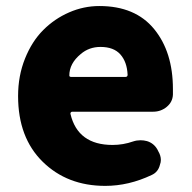

<svg xmlns="http://www.w3.org/2000/svg" viewBox="-20 -603 636 637"><path d="M329.1 13.7Q203.1 13.7 121.6 -66.4Q40 -146.5 40 -284.2Q40 -351.6 63 -408.7Q85.9 -465.8 123.5 -503.4Q161.1 -541 209.5 -562Q257.8 -583 309.6 -583Q428.7 -583 491.2 -506.8Q553.7 -430.7 553.7 -307.6Q553.7 -298.8 553.7 -289.1Q552.7 -264.6 533.2 -248.5Q513.7 -232.4 488.3 -232.4H219.7Q216.8 -232.4 214.8 -230Q212.9 -227.5 213.9 -224.6Q238.3 -122.1 353.5 -122.1Q388.7 -122.1 421.9 -133.8Q433.6 -137.7 446.3 -137.7Q457 -137.7 467.8 -134.8Q490.2 -127.9 502 -107.4L504.9 -101.6Q513.7 -86.9 513.7 -72.3Q513.7 -64.5 510.7 -56.6Q504.9 -32.2 483.4 -22.5Q407.2 13.7 329.1 13.7ZM210 -352.5Q210 -347.7 216.8 -347.7H395.5Q403.3 -347.7 403.3 -354.5Q403.3 -355.5 403.3 -355.5Q401.4 -397.5 379.4 -422.4Q357.4 -447.3 313.5 -447.3Q275.4 -447.3 248 -423.8Q210 -392.6 210 -352.5Z"/></svg>

Font: Gen Jyuu Gothic Heavy
Style: Bold
Weight: 900
Designer: [Source Han Sans]
Ryoko NISHIZUKA  (kana & ideographs); Paul D. Hunt (Latin, Greek & Cyrillic); Wenlong ZHANG  (bopomofo
Version: Version 1.002.20150607